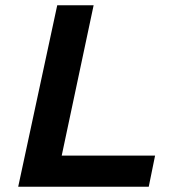

<svg xmlns="http://www.w3.org/2000/svg" viewBox="-20 -708 665 728"><path d="M49 0 197 -688H335L214 -118H568L544 0Z"/></svg>

Font: Saira Expanded SemiBold
Style: Italic
Weight: 600
Width: 7
Italic angle: -12°
Designer: Hector Gatti with collaboration of the Omnibus-Type team
Foundry: Omnibus-Type
Version: Version 1.101